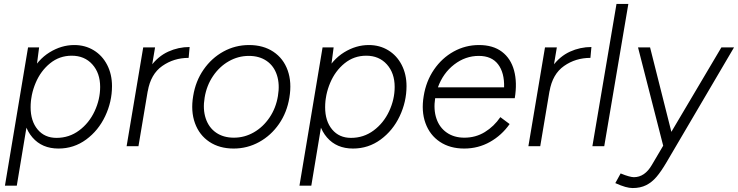

<svg xmlns="http://www.w3.org/2000/svg" viewBox="-20 -740 3736 972"><path d="M122 -500H178L166 -408L65 200H5ZM547 -304Q547 -225 512.5 -152Q478 -79 416 -33.5Q354 12 276 12Q193 12 144.5 -44Q96 -100 96 -192Q96 -293 133.5 -365.5Q171 -438 231 -475Q291 -512 356 -512Q411 -512 454.5 -485.5Q498 -459 522.5 -411.5Q547 -364 547 -304ZM135 -197Q135 -127 170.5 -84.5Q206 -42 266 -42Q330 -42 380.5 -79.5Q431 -117 459 -177Q487 -237 487 -300Q487 -370 447.5 -414Q408 -458 343 -458Q281 -458 233.5 -419.5Q186 -381 160.5 -320.5Q135 -260 135 -197Z M705 -500H765L681 0H621ZM940 -502 935 -447Q860 -447 801.5 -406Q743 -365 728 -278L692 -276Q705 -353 742.5 -404Q780 -455 831.5 -478.5Q883 -502 940 -502Z M958 -254Q970 -329 1010.5 -387.5Q1051 -446 1111 -479Q1171 -512 1241 -512Q1313 -512 1364 -478Q1415 -444 1436.5 -383.5Q1458 -323 1445 -246Q1433 -171 1392.5 -112.5Q1352 -54 1292 -21Q1232 12 1163 12Q1091 12 1040 -22Q989 -56 967 -116.5Q945 -177 958 -254ZM1387 -254Q1397 -313 1382 -359.5Q1367 -406 1330 -431.5Q1293 -457 1240 -457Q1186 -457 1138.5 -430Q1091 -403 1058.5 -355Q1026 -307 1016 -246Q1006 -187 1021.5 -140.5Q1037 -94 1074 -68.5Q1111 -43 1164 -43Q1218 -43 1265 -70Q1312 -97 1344.5 -145Q1377 -193 1387 -254Z M1613 -500H1669L1657 -408L1556 200H1496ZM2038 -304Q2038 -225 2003.5 -152Q1969 -79 1907 -33.5Q1845 12 1767 12Q1684 12 1635.5 -44Q1587 -100 1587 -192Q1587 -293 1624.5 -365.5Q1662 -438 1722 -475Q1782 -512 1847 -512Q1902 -512 1945.5 -485.5Q1989 -459 2013.5 -411.5Q2038 -364 2038 -304ZM1626 -197Q1626 -127 1661.5 -84.5Q1697 -42 1757 -42Q1821 -42 1871.5 -79.5Q1922 -117 1950 -177Q1978 -237 1978 -300Q1978 -370 1938.5 -414Q1899 -458 1834 -458Q1772 -458 1724.5 -419.5Q1677 -381 1651.5 -320.5Q1626 -260 1626 -197Z M2125 -254Q2137 -329 2177 -387.5Q2217 -446 2276.5 -479Q2336 -512 2405 -512Q2476 -512 2521 -478Q2566 -444 2582.5 -383Q2599 -322 2586 -243H2183Q2174 -185 2189.5 -139.5Q2205 -94 2242 -68.5Q2279 -43 2331 -43Q2388 -43 2434.5 -71.5Q2481 -100 2513 -147L2560 -112Q2520 -55 2460.5 -21.5Q2401 12 2330 12Q2258 12 2207 -22Q2156 -56 2134 -116.5Q2112 -177 2125 -254ZM2404 -457Q2336 -457 2279.5 -413.5Q2223 -370 2197 -298H2532Q2534 -372 2501.5 -414.5Q2469 -457 2404 -457Z M2739 -500H2799L2715 0H2655ZM2974 -502 2969 -447Q2894 -447 2835.5 -406Q2777 -365 2762 -278L2726 -276Q2739 -353 2776.5 -404Q2814 -455 2865.5 -478.5Q2917 -502 2974 -502Z M3101 -720H3161L3039 0H2979Z M3095 187 3122 138Q3146 148 3163 152.5Q3180 157 3189 157Q3244 157 3280 95L3359 -39L3632 -500H3696L3354 82Q3327 128 3303.5 155.5Q3280 183 3251 197.5Q3222 212 3183 212Q3166 212 3145 206Q3124 200 3095 187ZM3210 -500H3271L3387 -40L3398 0H3338Z"/></svg>

Font: Oak Sans Light Italic
Style: Regular
Weight: 400
Italic angle: -9.5°
Foundry: Erik Kennedy, Walven
Version: Version 1.000;Glyphs 3.1.2 (3151)